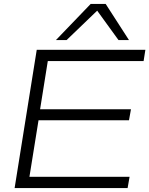

<svg xmlns="http://www.w3.org/2000/svg" viewBox="-20 -952 756 972"><path d="M54 0 166 -700H716L707 -643H222L183 -399H643L633 -343H175L129 -57H636L626 0ZM263 -749 439 -932H515L633 -749H580L472 -898L317 -749Z"/></svg>

Font: Georama Expanded Light
Style: Italic
Weight: 300
Width: 7
Italic angle: -9°
Designer: Jean-Baptiste Levee
Foundry: Production Type
Version: Version 1.000